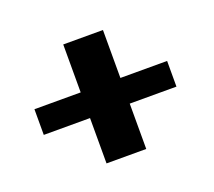

<svg xmlns="http://www.w3.org/2000/svg" viewBox="-76 -673 644 577"><g transform="rotate(-20 246.0 -385.0)"><path d="M26.9 -339.8V-421.9H174.8V-575.2H301.8V-421.9H451.2V-339.8H301.8V-194.8H174.8V-339.8Z"/></g></svg>

Font: SimahzazaarabicW05-Bold
Style: Regular
Weight: 700
Designer: Ahmed zaza
Foundry: Ahmed zaza
Version: Version 1.001